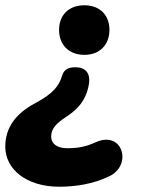

<svg xmlns="http://www.w3.org/2000/svg" viewBox="-56 -517 552 728"><path d="M169 191C229 191 298 181 359 151C446 109 410 -21 310 21C269 40 238 45 199 45C159 45 138 27 138 1C138 -29 157 -49 195 -74C257 -114 274 -157 281 -197C288 -240 268 -262 230 -262C196 -262 185 -248 179 -229C168 -192 147 -163 78 -126C6 -88 -36 -35 -36 39C-36 124 43 191 169 191ZM264 -309C323 -309 359 -348 359 -404C359 -459 323 -497 264 -497C204 -497 168 -459 168 -404C168 -348 204 -309 264 -309Z"/></svg>

Font: SN Pro Heavy
Style: Italic
Weight: 800
Italic angle: -9°
Designer: Tobias Whetton
Foundry: Supernotes
Version: Version 1.001;Glyphs 3.2 (3249)